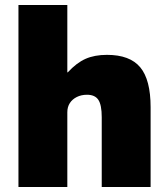

<svg xmlns="http://www.w3.org/2000/svg" viewBox="-20 -750 667 770"><path d="M54 0V-730H250V-460H252Q287 -498 323 -514Q359 -530 409 -530Q501 -530 542.5 -480Q584 -430 584 -320V0H388V-280Q388 -329 374.5 -349.5Q361 -370 329 -370Q306 -370 288 -361Q270 -352 260 -336.5Q250 -321 250 -300V0Z"/></svg>

Font: M PLUS 2 Black
Style: Regular
Weight: 900
Designer: Coji Morishita
Foundry: UNDERFOREST DESIGN
Version: Version 1.001